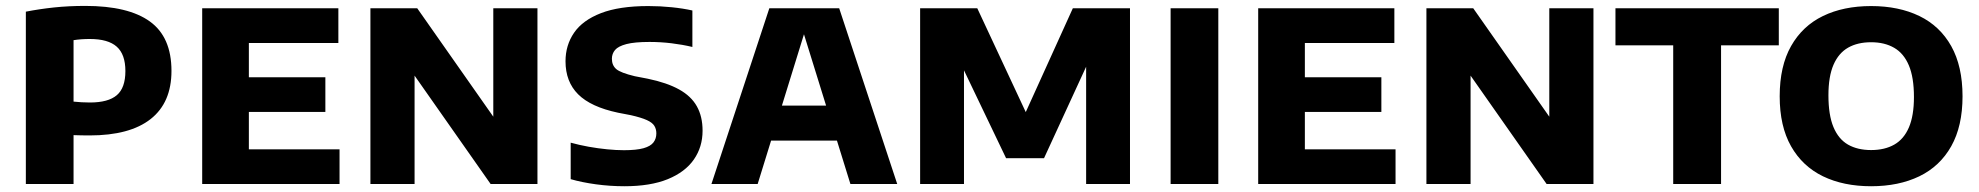

<svg xmlns="http://www.w3.org/2000/svg" viewBox="-20 -623 6701 650"><path d="M67.5 0V-583.5Q113.5 -592.5 163.2 -597.8Q213 -603 268.5 -603Q414.5 -603 487.5 -550.2Q560.5 -497.5 560.5 -383Q560.5 -275.5 490 -220Q419.5 -164.5 283 -164.5Q268.5 -164.5 254.8 -164.8Q241 -165 229 -165.5V0ZM284.5 -276Q346.5 -276 375.5 -300.8Q404.5 -325.5 404.5 -382.5Q404.5 -439 375.2 -465Q346 -491 284 -491Q269 -491 255.2 -490Q241.5 -489 229 -487V-279Q243 -277.5 256.2 -276.8Q269.5 -276 284.5 -276Z M664.5 0V-595H1125.5V-477.5H822.5V-117.5H1129.5V0ZM759.5 -244V-361.5H1081.5V-244Z M1234 0V-595H1392.5L1673.5 -194.5H1650V-595H1799.5V0H1641L1360 -400.5H1383.5V0Z M2094 7.5Q2045.5 7.5 1997.8 1Q1950 -5.5 1912 -16.5V-140Q1941 -132 1973 -126.2Q2005 -120.5 2035.8 -117.5Q2066.5 -114.5 2092.5 -114.5Q2134.5 -114.5 2158.5 -121.2Q2182.5 -128 2192.2 -140.8Q2202 -153.5 2202 -171.5Q2202 -186 2195.2 -197Q2188.5 -208 2169.8 -216.5Q2151 -225 2116 -233L2072 -241.5Q1980 -261 1937.2 -303.8Q1894.5 -346.5 1894.5 -415.5Q1894.5 -470 1923.5 -512.2Q1952.5 -554.5 2014.5 -578.5Q2076.5 -602.5 2175 -602.5Q2215 -602.5 2254 -598.5Q2293 -594.5 2324 -587.5V-464Q2290.5 -472 2253.5 -476.5Q2216.5 -481 2179 -481Q2128.5 -481 2100.8 -473.8Q2073 -466.5 2062.2 -453.8Q2051.5 -441 2051.5 -424Q2051.5 -402 2066.2 -389.2Q2081 -376.5 2129 -365L2173 -356.5Q2238 -343 2279 -320.2Q2320 -297.5 2339.2 -263Q2358.5 -228.5 2358.5 -180.5Q2358.5 -125.5 2329 -83Q2299.5 -40.5 2240.8 -16.5Q2182 7.5 2094 7.5Z M2388.5 0 2584.5 -595H2821L3017.5 0H2859L2694 -532H2709.5L2545 0ZM2537.5 -147 2571.5 -265.5H2833.5L2867.5 -147Z M3095 0V-595H3288.5L3461.5 -224.5H3444L3612 -595H3805.5V0H3657V-459H3685.5L3514.5 -87.5H3386L3208 -459H3243.5V0Z M3943 0V-595H4104.5V0Z M4239.5 0V-595H4700.5V-477.5H4397.5V-117.5H4704.5V0ZM4334.5 -244V-361.5H4656.5V-244Z M4809 0V-595H4967.5L5248.5 -194.5H5225V-595H5374.5V0H5216L4935 -400.5H4958.5V0Z M5644.5 0V-469.5H5449V-595H6002V-469.5H5806.5V0Z M6314.5 7.5Q6221 7.5 6151.5 -26.2Q6082 -60 6043.5 -127.8Q6005 -195.5 6005 -297Q6005 -399 6043.5 -467Q6082 -535 6151.5 -568.8Q6221 -602.5 6314.5 -602.5Q6408 -602.5 6477.8 -568.8Q6547.5 -535 6585.8 -466.8Q6624 -398.5 6624 -297Q6624 -196 6585.8 -128Q6547.5 -60 6477.8 -26.2Q6408 7.5 6314.5 7.5ZM6314.5 -115Q6360.5 -115 6393 -133.5Q6425.5 -152 6442.5 -191.8Q6459.5 -231.5 6459.5 -294.5Q6459.5 -361 6442.2 -401.8Q6425 -442.5 6392.5 -461.2Q6360 -480 6314.5 -480Q6269 -480 6236.8 -461.8Q6204.5 -443.5 6187.2 -403.8Q6170 -364 6170 -300.5Q6170 -233.5 6187 -192.8Q6204 -152 6236.2 -133.5Q6268.5 -115 6314.5 -115Z"/></svg>

Font: Encode Sans SC
Style: Bold
Weight: 700
Version: Version 3.002